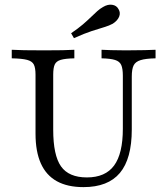

<svg xmlns="http://www.w3.org/2000/svg" viewBox="-20 -782 709 814"><path d="M333.9 11.3Q266.1 11.3 221 -13.7Q175.8 -38.7 153.2 -89.1Q130.6 -139.5 130.6 -215.3V-465.3Q130.6 -494.4 123.4 -508.5Q116.1 -522.6 94.8 -528.2Q73.4 -533.9 29.8 -534.7V-571Q67.7 -568.5 167.7 -568.5Q258.1 -568.5 295.2 -571V-534.7Q256.5 -533.9 237.5 -528.2Q218.5 -522.6 212.1 -508.5Q205.6 -494.4 205.6 -465.3V-232.3Q205.6 -123.4 238.7 -76.6Q271.8 -29.8 348.4 -29.8Q426.6 -29.8 463.7 -80.2Q500.8 -130.6 500.8 -236.3V-461.3Q500.8 -491.1 494 -506.5Q487.1 -521.8 467.7 -527.8Q448.4 -533.9 410.5 -534.7V-571Q425 -570.2 450.8 -569.4Q476.6 -568.5 512.9 -568.5Q560.5 -568.5 592.3 -569.4Q624.2 -570.2 639.5 -571V-534.7Q597.6 -533.9 575.8 -527Q554 -520.2 546.4 -504.4Q538.7 -488.7 538.7 -457.3V-233.1Q538.7 -108.9 488.3 -48.8Q437.9 11.3 333.9 11.3ZM293.5 -620.2 281.5 -641.1Q311.3 -661.3 331.5 -678.6Q351.6 -696 366.1 -710.1Q380.6 -724.2 392.3 -734.7Q404 -745.2 416.9 -752.4Q437.1 -764.5 455.6 -761.7Q474.2 -758.9 482.3 -743.5Q491.9 -728.2 485.1 -711.3Q478.2 -694.4 458.1 -681.5Q443.5 -673.4 421.8 -666.9Q400 -660.5 369 -650.4Q337.9 -640.3 293.5 -620.2Z"/></svg>

Font: Playfair 9pt Light
Style: Regular
Weight: 300
Designer: Claus Eggers Sørensen
Foundry: Claus Eggers Sørensen
Version: Version 2.001;gftools[0.9.30]